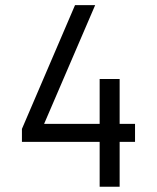

<svg xmlns="http://www.w3.org/2000/svg" viewBox="-20 -711 598 731"><path d="M494.1 -239.3V-170.9H435.5V0H359.4V-170.9H63.5V-220.2L265.6 -691.4H342.3L147.9 -239.3H359.4V-410.2H435.5V-239.3Z"/></svg>

Font: Gidole
Style: Regular
Weight: 400
Version: Version 2.100; ttfautohint (v1.8.4.7-5d5b)